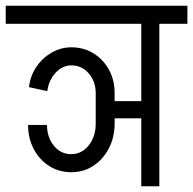

<svg xmlns="http://www.w3.org/2000/svg" viewBox="-45 -650 674 670"><path d="M-25 -567V-630H401V-567ZM204 -49Q161 -49 127 -70.5Q93 -92 73 -129.5Q53 -167 53 -214H119Q119 -171 143 -141.5Q167 -112 204 -112ZM203 -49V-112Q240 -112 264.5 -142.5Q289 -173 289 -219H355Q355 -171 335 -132.5Q315 -94 281 -71.5Q247 -49 203 -49ZM120 -332 56 -346Q61 -386 82 -417Q103 -448 135.5 -466.5Q168 -485 205 -485V-422Q173 -422 149 -396Q125 -370 120 -332ZM289 -219V-325H355V-219ZM355 -237V-297H460V-237ZM289 -325Q289 -366 264.5 -394Q240 -422 203 -422V-485Q247 -485 281 -464Q315 -443 335 -407Q355 -371 355 -325ZM448 0V-620H511V0ZM350 -567V-630H609V-567Z"/></svg>

Font: Akshar Light Light
Style: Regular
Weight: 300
Version: Version 1.100